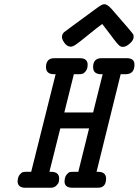

<svg xmlns="http://www.w3.org/2000/svg" viewBox="-20 -885 654 905"><path d="M63 -30.8Q64 -50.8 72.5 -61.3Q81.1 -71.8 87.6 -73.5Q94.2 -75.2 104 -75.2H127L242.2 -535.2H234.9Q196.8 -535.2 196.8 -568.8Q196.8 -610.8 236.8 -610.8H356Q393.1 -610.8 393.1 -580.1Q393.1 -561 384.5 -550Q376 -539.1 368.4 -537.1Q360.8 -535.2 353 -535.2H328.1L283.2 -355H418.9L463.9 -535.2H457Q418.9 -535.2 418.9 -568.8Q418.9 -610.8 459 -610.8H577.1Q614.3 -610.8 613.8 -580.1Q613.8 -535.2 571.8 -535.2H548.8L435.1 -75.2H441.9Q480 -75.2 480 -43Q480 0 440.9 0H321.8Q283.7 0 284.2 -30.8Q285.2 -50.8 293.5 -61.3Q301.8 -71.8 308.3 -73.5Q314.9 -75.2 325.2 -75.2H349.1L399.9 -279.8H264.2L212.9 -75.2H220.2Q259.3 -75.2 258.8 -43Q258.8 -35.2 256.8 -27.1Q254.9 -19 244.9 -9.5Q234.9 0 219.2 0H100.1Q63 0 63 -30.8ZM272 -710.9Q272 -723.1 281.7 -732.9Q289.6 -739.7 444.8 -853Q461.9 -865.2 472.2 -865.2Q486.3 -865.2 506.8 -841.8Q603 -731.9 607.9 -723.1Q609.9 -718.3 609.9 -710.9Q609.9 -695.8 592 -679.9Q574.2 -664.1 560.1 -664.1Q556.2 -664.1 553.5 -664.6Q550.8 -665 547.9 -666.5Q544.9 -668 542.5 -669.9Q540 -671.9 535.4 -677Q530.8 -682.1 526.9 -687Q522.9 -691.9 515.9 -700.9Q508.8 -710 502.4 -719Q496.1 -728 484.6 -742.4Q473.1 -756.8 461.9 -772Q433.1 -751 396.5 -720.9Q359.9 -690.9 342 -678Q324.2 -665 314 -665Q296.9 -665 284.4 -681.9Q272 -698.7 272 -710.9Z"/></svg>

Font: CMU Typewriter Text
Style: BoldItalic
Weight: 700
Italic angle: -14.04°
Version: Version 0.7.0